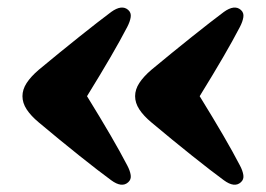

<svg xmlns="http://www.w3.org/2000/svg" viewBox="-20 -504 712 513"><path d="M40 -247Q40 -265 51.2 -282.2Q62.5 -299.5 83.5 -317.5Q139.5 -364 191.5 -405.5Q243.5 -447 277 -472Q305.5 -492.5 322.5 -477.5Q331 -470 329.2 -458.2Q327.5 -446.5 320 -432Q301 -395.5 275.2 -351.2Q249.5 -307 212.5 -247Q249.5 -187 275.2 -142.8Q301 -98.5 320 -62Q327.5 -48 329.2 -36.2Q331 -24.5 322.5 -17Q305.5 -1.5 277 -22.5Q243.5 -47 191.5 -88.5Q139.5 -130 83.5 -177Q62.5 -194.5 51.2 -211.8Q40 -229 40 -247ZM341 -247Q341 -265 352.2 -282.2Q363.5 -299.5 384.5 -317.5Q440.5 -364 492.5 -405.5Q544.5 -447 578 -472Q606.5 -492.5 623.5 -477.5Q632 -470 630.2 -458.2Q628.5 -446.5 621 -432Q602 -395.5 576.2 -351.2Q550.5 -307 513.5 -247Q550.5 -187 576.2 -142.8Q602 -98.5 621 -62Q628.5 -48 630.2 -36.2Q632 -24.5 623.5 -17Q606.5 -1.5 578 -22.5Q544.5 -47 492.5 -88.5Q440.5 -130 384.5 -177Q363.5 -194.5 352.2 -211.8Q341 -229 341 -247Z"/></svg>

Font: Fraunces 9pt S050 Black
Style: Regular
Weight: 900
Version: Version 1.000; ttfautohint (v1.8.3)